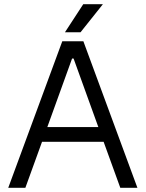

<svg xmlns="http://www.w3.org/2000/svg" viewBox="-20 -901 699 921"><path d="M19.5 0H101.6L181.6 -220.7H477.1L557.1 0H639.2L379.9 -703.1H278.8ZM207 -291.5 325.7 -620.1H333L451.7 -291.5ZM291.5 -746.1H366.2L473.6 -880.9H379.4Z"/></svg>

Font: Faust Sans
Style: Regular
Weight: 400
Designer: Andreas Faust
Version: Version 1.003;Glyphs 3.1.2 (3151)